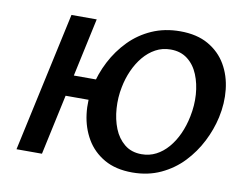

<svg xmlns="http://www.w3.org/2000/svg" viewBox="-75 -774 1135 891"><g transform="rotate(10 492.5 -329.0)"><path d="M599 13Q521 13 467 -18Q413 -49 382.5 -101Q352 -153 344 -217Q336 -281 350 -348Q363 -410 393 -468Q423 -526 468 -572Q513 -618 573 -644.5Q633 -671 706 -671Q785 -671 839 -640Q893 -609 923 -557.5Q953 -506 960 -441.5Q967 -377 952 -309Q939 -250 910 -193Q881 -136 837 -89.5Q793 -43 733 -15Q673 13 599 13ZM52 0 195 -658H314L172 0ZM150 -284 172 -383H420L399 -284ZM627 -78Q664 -78 695 -94Q726 -110 751 -139Q776 -168 793.5 -206.5Q811 -245 820 -290Q831 -343 827.5 -394Q824 -445 806.5 -487.5Q789 -530 756.5 -555Q724 -580 677 -580Q638 -580 606 -562.5Q574 -545 549.5 -515.5Q525 -486 508 -448Q491 -410 483 -368Q473 -319 476.5 -267.5Q480 -216 497 -173.5Q514 -131 546.5 -104.5Q579 -78 627 -78Z"/></g></svg>

Font: Ysabeau Infant
Style: Bold Italic
Weight: 700
Italic angle: -12°
Designer: Christian Thalmann (Catharsis Fonts)
Version: Version 2.001;gftools[0.9.30]; featfreeze: ss01,ss02,lnum